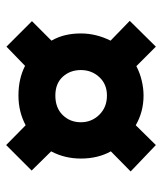

<svg xmlns="http://www.w3.org/2000/svg" viewBox="30 -700 539 640"><g transform="rotate(90 300.0 -379.5)"><path d="M397 -195Q352 -171 298 -171Q242 -171 199 -193L135 -131L50 -216L115 -281Q102 -304 96.5 -328Q91 -352 91 -379Q91 -430 115 -478L49 -542L135 -629L200 -564Q223 -576 248.5 -582Q274 -588 298 -588Q352 -588 397 -562L463 -629L551 -545L484 -479Q508 -436 508 -379Q508 -325 484 -280L548 -215L463 -130ZM298 -294Q339 -294 363 -318.5Q387 -343 387 -379Q387 -415 362 -440.5Q337 -466 298 -466Q260 -466 236.5 -440.5Q213 -415 213 -379Q213 -343 235.5 -318.5Q258 -294 298 -294Z"/></g></svg>

Font: Noto Sans Mono Black
Style: Regular
Weight: 900
Designer: Monotype Design Team
Foundry: Monotype Imaging Inc.
Version: Version 2.014